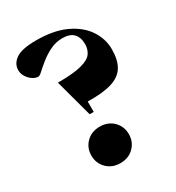

<svg xmlns="http://www.w3.org/2000/svg" viewBox="-178 -839 879 959"><g transform="rotate(-30 262.0 -359.0)"><path d="M175.5 -730Q277.5 -730 345.5 -698Q413.5 -666 447.8 -614.2Q482 -562.5 482 -502.5Q482 -441 459.5 -403.8Q437 -366.5 385.5 -350.5Q334 -334.5 247 -336.5V-276.5H223.5L165 -492.5Q255.5 -492.5 301.5 -504.8Q347.5 -517 363.2 -539.2Q379 -561.5 379 -591Q379 -631 358.2 -652.5Q337.5 -674 294.5 -674Q257 -674 224 -657.8Q191 -641.5 164.8 -620.5Q138.5 -599.5 121 -583.2Q103.5 -567 96 -567Q80.5 -567 64 -577.8Q47.5 -588.5 36 -606.5Q24.5 -624.5 24.5 -645Q24.5 -682 58.8 -706Q93 -730 175.5 -730ZM235.5 -198Q283 -198 313.2 -167.8Q343.5 -137.5 343.5 -93Q343.5 -48.5 313.2 -18.2Q283 12 235.5 12Q188 12 157.8 -18.2Q127.5 -48.5 127.5 -93Q127.5 -137.5 157.8 -167.8Q188 -198 235.5 -198Z"/></g></svg>

Font: Newsreader Display ExtraBold
Style: Regular
Weight: 800
Designer: Hugues Gentile
Foundry: Production Type
Version: Version 1.001